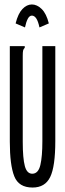

<svg xmlns="http://www.w3.org/2000/svg" viewBox="-20 -830 290 861"><path d="M126 11Q64 11 44 -39.5Q24 -90 24 -195V-623H91V-616Q85 -610 83.5 -603Q82 -596 82 -579V-194Q82 -120 91.5 -85Q101 -50 126 -51Q152 -52 161 -90Q170 -128 170 -197V-623H228V-198Q228 -83 205 -36Q182 11 126 11ZM92 -707 50 -725Q61 -769 80.5 -789.5Q100 -810 123 -810Q146 -810 167 -789.5Q188 -769 199 -725L157 -707Q151 -735 142.5 -747.5Q134 -760 123 -760Q112 -760 104.5 -745.5Q97 -731 92 -707Z"/></svg>

Font: Inconsolata UltraCondensed Medium
Style: Regular
Weight: 500
Width: 1
Monospace: yes
Designer: Raph Levien, Cyreal, Brenton Simpson
Foundry: Raph Levien, Cyreal, Google
Version: Version 3.001; ttfautohint (v1.8.2.53-6de2)